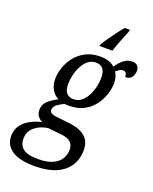

<svg xmlns="http://www.w3.org/2000/svg" viewBox="-216 -864 960 1202"><g transform="rotate(20 264.5 -263.0)"><path d="M293 -616Q305 -637 324 -664Q343 -691 363 -718Q383 -745 401 -766H436L433 -753Q419 -719 404 -681Q389 -643 377 -606H291ZM166 240Q64 240 14 206Q-36 172 -36 112Q-36 70 -14 40Q8 10 43 -8.5Q78 -27 117 -35Q99 -44 86.5 -61Q74 -78 74 -102Q74 -133 94 -155.5Q114 -178 164 -205Q134 -219 117.5 -248.5Q101 -278 101 -320Q101 -355 114.5 -394.5Q128 -434 155 -468.5Q182 -503 223.5 -524.5Q265 -546 321 -546Q349 -546 373.5 -538.5Q398 -531 417 -514Q435 -543 461 -564Q487 -585 519 -585Q541 -585 553 -572.5Q565 -560 565 -540Q565 -519 553 -498.5Q541 -478 509 -478Q509 -493 503 -503Q497 -513 483 -513Q470 -513 458.5 -505.5Q447 -498 437 -490Q457 -461 457 -416Q457 -382 444 -342.5Q431 -303 405 -268Q379 -233 338 -211Q297 -189 240 -189Q232 -189 224.5 -189Q217 -189 211 -191Q189 -181 166.5 -165.5Q144 -150 144 -127Q144 -112 157.5 -105.5Q171 -99 191 -97L281 -87Q349 -79 385.5 -48Q422 -17 422 42Q422 99 394 144Q366 189 309 214.5Q252 240 166 240ZM250 -237Q282 -237 304.5 -255.5Q327 -274 341.5 -303Q356 -332 363 -364Q370 -396 370 -422Q370 -463 353.5 -482Q337 -501 308 -501Q276 -501 253.5 -482Q231 -463 216.5 -434Q202 -405 195 -373Q188 -341 188 -316Q188 -274 205 -255.5Q222 -237 250 -237ZM171 191Q231 191 268 174Q305 157 321.5 129Q338 101 338 69Q338 37 318 18.5Q298 0 253 -4L165 -13Q114 -6 78 23.5Q42 53 42 104Q42 143 70 167Q98 191 171 191Z"/></g></svg>

Font: Noto Serif SemiCondensed
Style: Italic
Weight: 400
Width: 4
Italic angle: -12°
Designer: Monotype Design Team
Foundry: Monotype Imaging Inc.
Version: Version 2.013